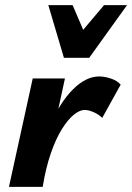

<svg xmlns="http://www.w3.org/2000/svg" viewBox="-20 -731 517 751"><path d="M103 0Q129 -137 171.5 -233.5Q214 -330 265 -381Q316 -432 368 -432Q388 -432 413 -424Q438 -416 452 -400L380 -270Q364 -285 344.5 -293Q325 -301 311 -301Q292 -301 268.5 -282Q245 -263 221.5 -225Q198 -187 178.5 -130.5Q159 -74 147 0ZM15 0 108 -424H234L142 0ZM230 -505 273 -576 387 -711H477L329 -505ZM230 -505 169 -711H264L321 -578L329 -505Z"/></svg>

Font: Ysabeau ExtraBold
Style: Italic
Weight: 800
Italic angle: -12°
Designer: Christian Thalmann (Catharsis Fonts)
Version: Version 2.002